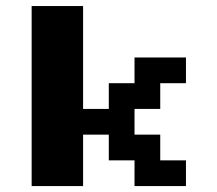

<svg xmlns="http://www.w3.org/2000/svg" viewBox="-20 -628 734 648"><path d="M86.8 0V-607.6H260.4V-260.4H347.2V-347.2H434V-434H607.6V-347.2H520.8V-260.4H434V-173.6H520.8V-86.8H607.6V0H434V-86.8H347.2V-173.6H260.4V0Z"/></svg>

Font: 8-bit Operator+ 8
Style: Bold
Weight: 700
Designer: GrandChaos9000
Version: Version 1.3.0 - August 1, 2014